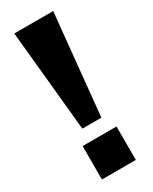

<svg xmlns="http://www.w3.org/2000/svg" viewBox="-186 -750 632 795"><g transform="rotate(-30 130.0 -352.5)"><path d="M84 -223 37 -705H223L175 -223ZM49 0V-160H211V0Z"/></g></svg>

Font: Mulish ExtraLight ExtraBold
Style: Regular
Weight: 800
Version: Version 3.603